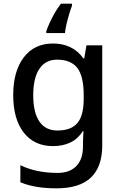

<svg xmlns="http://www.w3.org/2000/svg" viewBox="-20 -786 660 1046"><path d="M269 -549Q321 -549 363 -529Q405 -509 434 -468H439L451 -539H537V7Q537 122 475.5 181Q414 240 288 240Q229 240 180.5 232Q132 224 91 207V114Q177 156 294 156Q360 156 396 118.5Q432 81 432 13V-5Q432 -18 433 -39Q434 -60 435 -71H431Q404 -29 363 -9.5Q322 10 269 10Q167 10 109.5 -63.5Q52 -137 52 -268Q52 -398 109.5 -473.5Q167 -549 269 -549ZM291 -461Q228 -461 194.5 -411Q161 -361 161 -267Q161 -173 194.5 -124Q228 -75 293 -75Q367 -75 401.5 -115.5Q436 -156 436 -248V-268Q436 -371 401 -416Q366 -461 291 -461ZM372 -754Q365 -736 357 -709.5Q349 -683 342.5 -655.5Q336 -628 334 -606H232V-615Q238 -634 250 -660.5Q262 -687 278 -715Q294 -743 312 -766H372Z"/></svg>

Font: Noto Sans Vithkuqi Medium
Style: Regular
Weight: 500
Version: Version 1.001